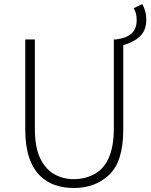

<svg xmlns="http://www.w3.org/2000/svg" viewBox="-20 -925 751 958"><path d="M662 -825Q662 -861 647 -884L690 -905Q710 -868 710 -828Q710 -788 694 -763Q666 -720 595 -700L558 -728Q612 -735 637 -758.5Q662 -782 662 -825ZM181 -47Q106 -120 106 -278V-728H154V-284Q154 -187 182 -132Q208 -80 251.5 -55.5Q295 -31 349 -31Q401 -31 447 -54Q548 -106 548 -284V-728H595V-278Q595 -120 525.5 -53.5Q456 13 349 13Q242 13 181 -47Z"/></svg>

Font: Merged Yaku Han JP ExtraLight
Style: Regular
Weight: 250
Designer: Ryoko NISHIZUKA 西塚涼子 (kana, bopomofo & ideographs); Paul D. Hunt (Latin, Greek & Cyrillic); Sandoll Communications 산돌커뮤니
Foundry: Adobe
Version: Version 2.004